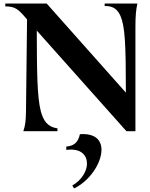

<svg xmlns="http://www.w3.org/2000/svg" viewBox="-20 -742 847 1086"><path d="M112 0H305V-16C248 -24 226 -59 211 -112C189 -196 189 -348 188 -569L695 0H746V-588C746 -652 749 -684 757 -722H572V-708C607 -708 639 -701 661 -653C687 -593 692 -495 692 -218L244 -722H10V-706C65 -705 82 -693 133 -632L127 -112C126 -58 123 -32 112 0ZM389 307 399 324C489 280 554 180 554 105C554 51 519 11 432 17C423 56 406 83 355 87V106C439 95 472 136 472 184C472 226 441 278 389 307Z"/></svg>

Font: Sinistre
Style: Bold
Weight: 700
Designer: Jules Durand
Foundry: Collletttivo
Version: Version 69.420;Glyphs 3.2 (3217)